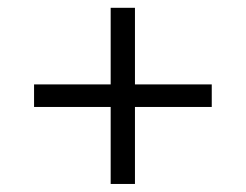

<svg xmlns="http://www.w3.org/2000/svg" viewBox="-20 -616 624 487"><path d="M260.7 -344.7H66.4V-401.9H260.7V-596.2H322.3V-401.9H517.1V-344.7H322.3V-149.4H260.7Z"/></svg>

Font: Duru Sans
Style: Regular
Weight: 400
Designer: Onur Yazõcõgil
Foundry: Onur Yazõcõgil
Version: Version 1.001